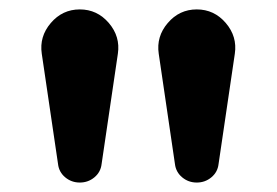

<svg xmlns="http://www.w3.org/2000/svg" viewBox="-20 -783 582 404"><path d="M67.9 -669.9Q62.5 -706.1 86.9 -734.6Q111.3 -763.2 147.9 -763.2Q184.6 -763.2 209 -734.6Q233.4 -706.1 228 -669.9L193.8 -438Q191.9 -420.9 178.7 -409.9Q165.5 -398.9 147.9 -398.9Q130.4 -398.9 117.2 -409.9Q104 -420.9 102.1 -438ZM314 -669.9Q308.6 -706.1 333 -734.6Q357.4 -763.2 394 -763.2Q430.7 -763.2 455.1 -734.6Q479.5 -706.1 474.1 -669.9L439.9 -438Q438 -420.9 424.8 -409.9Q411.6 -398.9 394 -398.9Q376.5 -398.9 363.3 -409.9Q350.1 -420.9 348.1 -438Z"/></svg>

Font: Jellee Roman
Style: Bold
Weight: 700
Designer: Alfredo Marco Pradil
Foundry: Alfredo Marco Pradil and JAM Design
Version: Version 1.000